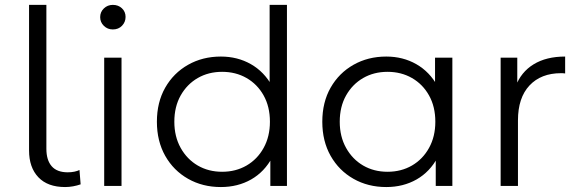

<svg xmlns="http://www.w3.org/2000/svg" viewBox="-20 -762 2374 787"><path d="M246.8 4.7Q175.4 4.7 137.3 -35.4Q99.1 -75.5 99.1 -145.5V-742H170.1V-152.2Q170.1 -105.7 191.8 -80.7Q213.5 -55.7 257.7 -55.7Q272.5 -55.7 285.2 -58.4Q298 -61.2 305.8 -65.2L310.5 -6.4Q296.1 -1.3 279.6 1.7Q263 4.7 246.8 4.7Z M407.1 0V-525.5H478.1V0ZM442.6 -641.3Q420.7 -641.3 405.7 -656.1Q390.6 -670.9 390.6 -691.7Q390.6 -712.9 405.7 -727.4Q420.7 -742 442.6 -742Q465 -742 479.8 -728Q494.7 -714 494.7 -692.8Q494.7 -671.5 480.1 -656.4Q465.5 -641.3 442.6 -641.3Z M885.4 4.7Q810.4 4.7 750.9 -29.1Q691.3 -62.9 657.2 -123.2Q623.1 -183.6 623.1 -263Q623.1 -342.8 657.2 -402.7Q691.3 -462.6 750.9 -496.4Q810.4 -530.2 885.4 -530.2Q953.6 -530.2 1008.4 -499Q1063.3 -467.7 1095.8 -408.4Q1128.3 -349 1128.3 -263Q1128.3 -177.9 1096.4 -117.8Q1064.4 -57.8 1009.6 -26.5Q954.7 4.7 885.4 4.7ZM890.5 -57.9Q946.3 -57.9 990.6 -83.5Q1034.9 -109.2 1060.6 -155.7Q1086.4 -202.2 1086.4 -263Q1086.4 -324.8 1060.6 -370.8Q1034.9 -416.8 990.6 -442.2Q946.3 -467.6 890.5 -467.6Q834.7 -467.6 790.6 -442.2Q746.6 -416.8 720.6 -370.8Q694.6 -324.8 694.6 -263Q694.6 -202.2 720.6 -155.7Q746.6 -109.2 790.6 -83.5Q834.7 -57.9 890.5 -57.9ZM1088.1 0V-158.3L1095.2 -264L1085.2 -369.7V-742H1156.2V0Z M1563.4 4.7Q1488.4 4.7 1428.9 -29.1Q1369.3 -62.9 1335.2 -123.2Q1301.1 -183.6 1301.1 -263Q1301.1 -342.8 1335.2 -402.7Q1369.3 -462.6 1428.9 -496.4Q1488.4 -530.2 1563.4 -530.2Q1631.6 -530.2 1686.4 -499Q1741.3 -467.7 1773.8 -408.4Q1806.3 -349 1806.3 -263Q1806.3 -177.9 1774.4 -117.8Q1742.4 -57.8 1687.6 -26.5Q1632.7 4.7 1563.4 4.7ZM1568.5 -57.9Q1624.3 -57.9 1668.6 -83.5Q1712.9 -109.2 1738.6 -155.7Q1764.4 -202.2 1764.4 -263Q1764.4 -324.8 1738.6 -370.8Q1712.9 -416.8 1668.6 -442.2Q1624.3 -467.6 1568.5 -467.6Q1512.7 -467.6 1468.6 -442.2Q1424.6 -416.8 1398.6 -370.8Q1372.6 -324.8 1372.6 -263Q1372.6 -202.2 1398.6 -155.7Q1424.6 -109.2 1468.6 -83.5Q1512.7 -57.9 1568.5 -57.9ZM1766.1 0V-158.3L1773.2 -264L1763.2 -369.7V-525.5H1834.2V0Z M2032.1 0V-525.5H2100.3V-381.9L2093.2 -407Q2115.3 -466.5 2167.3 -498.4Q2219.2 -530.2 2296.5 -530.2V-460.9Q2292.1 -461.5 2288 -461.8Q2284 -462 2279.7 -462Q2197.5 -462 2150.3 -411.6Q2103.1 -361.2 2103.1 -268.4V0Z"/></svg>

Font: Montserrat Alternates Thin
Style: Regular
Weight: 100
Designer: Julieta Ulanovsky
Foundry: Julieta Ulanovsky
Version: Version 9.000